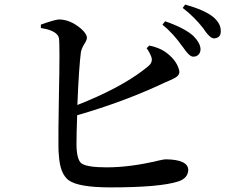

<svg xmlns="http://www.w3.org/2000/svg" viewBox="-20 -813 1040 842"><path d="M623 -601.6 634.8 -613.3Q676.8 -604.5 704.1 -585.9Q751 -552.7 763.7 -511.7Q766.6 -502.9 766.6 -497.1Q766.6 -479.5 738.3 -466.8Q734.4 -464.8 725.6 -460.9Q710 -454.1 701.2 -450.2Q525.4 -367.2 318.4 -307.6Q315.4 -225.6 315.4 -177.7Q316.4 -113.3 336.9 -96.7Q361.3 -79.1 447.3 -79.1Q552.7 -79.1 677.7 -109.4Q699.2 -114.3 707 -114.3Q804.7 -113.3 805.7 -67.4Q803.7 -31.2 762.7 -17.6Q682.6 8.8 464.8 8.8Q324.2 8.8 281.2 -22.5Q243.2 -50.8 238.3 -130.9Q236.3 -149.4 236.3 -172.9Q235.4 -222.7 238.3 -387.7Q243.2 -623 238.3 -646.5Q232.4 -671.9 186.5 -684.6Q174.8 -687.5 159.2 -690.4V-705.1Q219.7 -726.6 237.3 -727.5Q241.2 -727.5 243.2 -727.5Q290 -725.6 335 -687.5Q360.4 -665 361.3 -647.5Q361.3 -636.7 346.7 -615.2Q337.9 -599.6 335 -585.9Q326.2 -521.5 319.3 -352.5Q504.9 -425.8 610.4 -506.8Q621.1 -515.6 629.9 -522.5Q650.4 -539.1 644.5 -560.5Q643.6 -562.5 643.6 -563.5Q636.7 -583 623 -601.6ZM692.4 -705.1 704.1 -719.7Q789.1 -690.4 828.1 -655.3Q859.4 -623 859.4 -596.7Q858.4 -572.3 836.9 -565.4Q831.1 -564.5 826.2 -564.5Q809.6 -565.4 782.2 -606.4L781.2 -607.4Q741.2 -665 692.4 -705.1ZM781.2 -778.3 792 -793Q876 -769.5 914.1 -739.3Q949.2 -710 948.2 -675.8Q948.2 -649.4 924.8 -645.5Q921.9 -644.5 918.9 -644.5Q903.3 -644.5 880.9 -674.8Q879.9 -676.8 877 -680.7Q872.1 -687.5 870.1 -690.4Q832 -739.3 781.2 -778.3Z"/></svg>

Font: GenYoMin JP SemiBold
Style: Regular
Weight: 600
Version: Version 1.001;PS 1;hotconv 16.6.51;makeotf.lib2.5.65220 DEVE